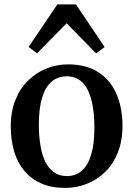

<svg xmlns="http://www.w3.org/2000/svg" viewBox="-20 -862 619 892"><path d="M30 -273.5Q30 -344.5 52 -398.5Q74 -452.5 111.8 -489Q149.5 -525.5 197 -544.2Q244.5 -563 296 -563Q381 -563 437.2 -526.2Q493.5 -489.5 521.2 -425.2Q549 -361 549 -278Q549 -206.5 527 -152.2Q505 -98 467.2 -61.8Q429.5 -25.5 381.8 -7.2Q334 11 283 11Q219 11 171.5 -10Q124 -31 92.5 -69Q61 -107 45.5 -159.2Q30 -211.5 30 -273.5ZM290.5 -44Q331.5 -44 360 -68.8Q388.5 -93.5 403.5 -143.2Q418.5 -193 418.5 -268.5Q418.5 -321 411.5 -364.8Q404.5 -408.5 389.5 -440.5Q374.5 -472.5 350 -490Q325.5 -507.5 290 -507.5Q249 -507.5 220 -483Q191 -458.5 175.8 -408.8Q160.5 -359 160.5 -283Q160.5 -230.5 167.8 -186.8Q175 -143 190.5 -111Q206 -79 230.8 -61.5Q255.5 -44 290.5 -44ZM152 -614 113 -644 246.5 -841.5H333L466 -643.5L426.5 -614L289.5 -754Z"/></svg>

Font: Merriweather 36pt SemiBold
Style: Regular
Weight: 600
Version: Version 2.100